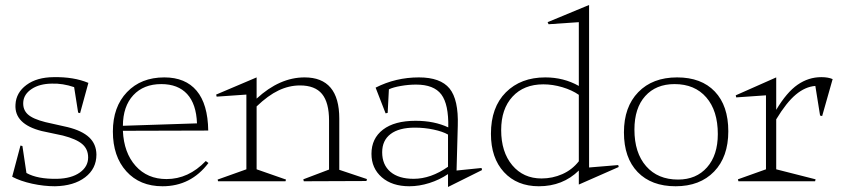

<svg xmlns="http://www.w3.org/2000/svg" viewBox="-20 -726 3388 769"><path d="M28.8 -18.1 62 -143.1 69.8 -141.1 85.9 -33.2Q130.4 -8.3 209 -9.8Q266.1 -11.2 299.6 -34.9Q333 -58.6 333 -95.2Q333 -128.9 309.1 -149.2Q285.2 -169.4 231.9 -183.1L147 -201.2Q37.1 -229 42 -307.1Q44.4 -355 85.9 -385.7Q127.4 -416.5 194.8 -417Q275.4 -418.5 334 -394L300.8 -272.9L293 -274.9L276.9 -377Q231 -392.6 188 -391.1Q138.7 -390.6 107.2 -369.9Q75.7 -349.1 73.2 -317.9Q70.8 -287.1 91.1 -268.3Q111.3 -249.5 162.1 -236.8L251 -216.8Q308.6 -202.6 337.2 -175.8Q365.7 -148.9 366.2 -106.9Q366.2 -50.3 321 -15.9Q275.9 18.6 200.2 20Q155.8 20 108.9 9.8Q62 -0.5 28.8 -18.1Z M769 -231.9Q766.1 -309.6 729.5 -349.4Q692.9 -389.2 626 -389.2Q555.2 -389.2 513.9 -344.7Q472.7 -300.3 472.2 -222.2ZM432.1 -199.2Q432.1 -297.9 488.5 -356.9Q544.9 -416 638.2 -416Q722.7 -416 767.6 -362.5Q812.5 -309.1 814 -203.1L472.2 -202.1Q476.1 -114.3 523.2 -61.5Q570.3 -8.8 647 -8.8Q734.9 -8.8 804.2 -81.1L814.9 -73.2Q744.6 20 630.9 20Q540 20 486.1 -39.8Q432.1 -99.6 432.1 -199.2Z M847.7 -338.9 845.7 -347.2 1007.8 -416V-331.1Q1100.1 -416 1199.7 -416Q1338.9 -416 1338.9 -251V-45.9L1449.7 -8.8L1447.8 -1L1196.8 0L1194.8 -7.8L1297.9 -46.9V-243.2Q1297.9 -315.4 1269.8 -349.6Q1241.7 -383.8 1181.6 -383.8Q1137.7 -383.8 1095.7 -363.8Q1053.7 -343.8 1007.8 -299.8V-47.9L1125.5 -6.8L1123.5 0H853.5L851.6 -6.8L966.8 -47.9V-347.2Z M1467.8 -109.9Q1467.8 -171.4 1513.9 -206.8Q1560.1 -242.2 1644.5 -242.2Q1719.2 -242.2 1775.4 -215.8Q1777.3 -308.1 1747.6 -347.7Q1717.8 -387.2 1646.5 -387.2Q1616.7 -387.2 1585.7 -381.8Q1554.7 -376.5 1537.6 -368.2L1532.7 -273.9L1524.4 -272L1484.4 -375Q1564.9 -416 1657.7 -416Q1744.1 -416 1780.5 -371.6Q1816.9 -327.1 1813.5 -222.2L1808.6 -43L1908.7 -53.2L1910.6 -44.9L1774.4 22.9V-28.8Q1740.7 -5.9 1699.7 7.1Q1658.7 20 1619.6 20Q1550.3 20 1509 -16.1Q1467.8 -52.2 1467.8 -109.9ZM1510.7 -116.2Q1510.7 -65.9 1543.7 -37.8Q1576.7 -9.8 1636.7 -9.8Q1705.6 -9.8 1774.4 -58.1V-187Q1753.4 -199.2 1716.8 -207Q1680.2 -214.8 1641.6 -214.8Q1578.1 -214.8 1544.4 -189.2Q1510.7 -163.6 1510.7 -116.2Z M1946.3 -189.9Q1946.3 -296.4 2006.1 -356.2Q2065.9 -416 2164.1 -416Q2237.8 -416 2298.3 -381.8V-637.2L2177.2 -628.9L2173.3 -637.2L2339.4 -706.1V-55.2L2456.1 -64.9L2458 -57.1L2298.3 13.2V-43Q2233.9 20 2138.2 20Q2050.8 20 1998.5 -36.6Q1946.3 -93.3 1946.3 -189.9ZM1987.3 -205.1Q1987.3 -117.2 2031.7 -64.2Q2076.2 -11.2 2148.9 -11.2Q2192.9 -11.2 2232.2 -28.6Q2271.5 -45.9 2298.3 -80.1V-346.2Q2271 -365.2 2232.4 -376.7Q2193.8 -388.2 2156.2 -388.2Q2078.1 -388.2 2032.7 -338.9Q1987.3 -289.6 1987.3 -205.1Z M2691.9 -416Q2789.1 -416 2843 -359.4Q2897 -302.7 2897 -200.2Q2897 -97.7 2840.1 -38.8Q2783.2 20 2686 20Q2588.9 20 2533.9 -36.9Q2479 -93.8 2479 -195.8Q2479 -297.9 2536.4 -356.9Q2593.8 -416 2691.9 -416ZM2521 -207Q2521 -113.8 2567.9 -60.3Q2614.7 -6.8 2695.8 -6.8Q2768.6 -6.8 2811.8 -55.7Q2855 -104.5 2855 -189Q2855 -282.7 2808.8 -335.9Q2762.7 -389.2 2681.6 -389.2Q2607.4 -389.2 2564.2 -341.1Q2521 -293 2521 -207Z M3088.9 -47.9 3246.6 -7.8 3244.6 0H2937.5L2935.5 -7.8L3047.9 -47.9V-344.2L2928.7 -335.9L2926.8 -344.2L3088.9 -416V-286.1Q3130.9 -356.4 3174.6 -386.7Q3218.3 -417 3269.5 -417Q3296.9 -417 3314.9 -409.2L3272.9 -261.2L3264.6 -263.2L3245.6 -381.8Q3205.6 -378.9 3167.7 -347.4Q3129.9 -315.9 3088.9 -248Z"/></svg>

Font: Halibut Thin
Style: Regular
Weight: 250
Designer: Matteo Maggi
Foundry: Collletttivo
Version: Version 3.080 | FøM Fix